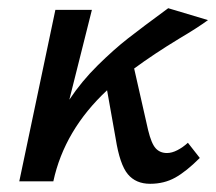

<svg xmlns="http://www.w3.org/2000/svg" viewBox="-20 -442 527 468"><path d="M438 -94 467 -57Q434 -24 407 -9Q380 6 346 6Q311 6 291.5 -17.5Q272 -41 262 -104L241 -222Q137 -125 110 0H27L115 -418H204L149 -199Q179 -244 218 -282.5Q257 -321 291.5 -348Q326 -375 390 -422L487 -393Q461 -374 417 -348Q356 -311 307 -275L341 -125Q349 -92 359.5 -80.5Q370 -69 387 -69Q399 -69 412.5 -76Q426 -83 438 -94Z"/></svg>

Font: Ysabeau Semibold
Style: Italic
Weight: 600
Italic angle: -12°
Designer: Christian Thalmann (Catharsis Fonts)
Version: Version 0.003